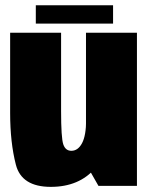

<svg xmlns="http://www.w3.org/2000/svg" viewBox="-20 -724 582 748"><path d="M363.5 0H513.5V-596.5H315V-85ZM218 -596.5H19.5V-284Q19.5 -169 41.8 -82.5Q64 4 178 4Q288.5 4 351 -68.8Q413.5 -141.5 413.5 -235.5L315.5 -257Q315.5 -196.5 299.8 -166.5Q284 -136.5 258 -136.5Q235 -136.5 226.5 -161.8Q218 -187 218 -291.5ZM119.5 -632H420.5V-703.5H119.5Z"/></svg>

Font: Anybody Condensed Black
Style: Regular
Weight: 900
Width: 3
Designer: Tyler Finck
Foundry: Etcetera Type Company
Version: Version 1.113;gftools[0.9.25]